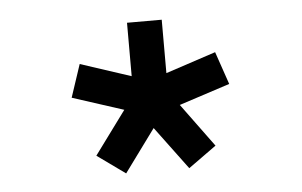

<svg xmlns="http://www.w3.org/2000/svg" viewBox="-36 -718 704 448"><g transform="rotate(-5 316.0 -493.5)"><path d="M242.9 -319.1 177.2 -366.3 251.5 -467.3 131.6 -506.1 157.1 -582.8 275.5 -544V-669.1H356.8V-544L474.3 -582.8L500.6 -506.1L381.5 -467.3L456.2 -365.5L390.7 -318.4L316 -418.9Z"/></g></svg>

Font: Atkinson Hyperlegible Mono ExtraLight
Style: Regular
Weight: 200
Monospace: yes
Designer: Elliott Scott, Megan Eiswerth, Linus Boman, Theodore Petrosky, Letters from Sweden
Foundry: Applied Design Works, Letters from Sweden
Version: Version 2.001